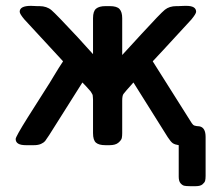

<svg xmlns="http://www.w3.org/2000/svg" viewBox="-20 -493 734 652"><path d="M33.2 -21Q33.2 -28.8 74.2 -94.2Q115.2 -158.2 148.9 -211.9Q153.8 -219.7 162.8 -234.9Q171.9 -250 179.4 -262Q187 -273.9 193.8 -284.2V-285.2Q190.9 -288.1 63 -426.8Q46.9 -445.8 46.9 -453.1Q46.9 -473.1 85 -473.1Q87.9 -473.1 95 -472.7Q102.1 -472.2 106 -472.2H113.8Q138.7 -472.2 154.8 -458.5Q170.9 -444.8 243.2 -367.2Q276.4 -331.1 295.9 -309.1V-431.2Q295.9 -455.1 306.4 -463.6Q316.9 -472.2 337.9 -472.2H353Q377 -472.2 386 -462.2Q395 -452.1 395 -431.2V-306.2Q420.9 -334 460 -377Q524.9 -447.8 540 -460Q555.2 -472.2 579.1 -472.2H580.1H585.9Q589.8 -472.2 596.9 -472.7Q604 -473.1 607.9 -473.1H612.8Q646 -473.1 646 -453.1Q646 -446.3 629.9 -426.8Q502 -287.6 499 -285.2V-284.2L626 -83Q631.8 -73.2 635.5 -69.6Q639.2 -65.9 647.5 -64.9Q655.8 -64 657.2 -64Q678.2 -60.1 678.2 -27.8V104Q678.2 115.2 676.5 121.1Q674.8 127 667.5 133.1Q660.2 139.2 645 139.2H624Q611.8 139.2 605.5 137.7Q599.1 136.2 593 129.2Q586.9 122.1 586.9 106.9V0Q573.7 -2 566.9 -6.6Q560.1 -11.2 549.8 -26.9Q437 -206.1 433.1 -212.9Q403.3 -179.7 399.2 -173.8Q395 -168 395 -150.9V-41Q395 -31.2 393.6 -24.2Q392.1 -17.1 382.1 -8.5Q372.1 0 352.1 0H337.9Q315.9 0 305.9 -8.5Q295.9 -17.1 295.9 -41V-154.8Q295.9 -159.7 295.4 -162.8Q294.9 -166 294.9 -168.5Q294.9 -170.9 293 -173.8Q291 -176.8 290 -179Q289.1 -181.2 285.6 -185.1Q282.2 -189 279.5 -191.9Q276.9 -194.8 271 -201.4Q265.1 -208 259.8 -212.9L147 -34.2Q137.2 -19 133.1 -13.9Q128.9 -8.8 119.4 -4.4Q109.9 0 95.2 0H67.9Q33.2 0 33.2 -21Z"/></svg>

Font: CMU Sans Serif Demi Condensed
Style: DemiCondensed
Weight: 600
Width: 3
Version: Version 0.7.0